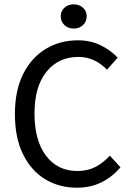

<svg xmlns="http://www.w3.org/2000/svg" viewBox="-20 -854 607 886"><path d="M335.4 12.2Q252.9 12.2 188.2 -27.1Q123.5 -66.4 86.2 -142.3Q48.8 -218.3 48.8 -327.6Q48.8 -436 86.7 -512Q124.5 -587.9 190.4 -627.9Q256.3 -668 340.3 -668Q399.4 -668 446.5 -644Q493.7 -620.1 522.9 -587.9L473.6 -532.2Q447.8 -559.6 414.8 -575.4Q381.8 -591.3 341.3 -591.3Q249.5 -591.3 194.3 -522.7Q139.2 -454.1 139.2 -330.6Q139.2 -205.6 192.4 -135.3Q245.6 -64.9 337.4 -64.9Q383.8 -64.9 419.7 -83.3Q455.6 -101.6 486.8 -135.7L536.1 -82Q497.6 -37.1 447.8 -12.5Q397.9 12.2 335.4 12.2ZM320.3 -722.2Q294.9 -722.2 277.6 -738Q260.3 -753.9 260.3 -778.8Q260.3 -803.2 277.6 -818.6Q294.9 -834 320.3 -834Q345.7 -834 362.8 -818.6Q379.9 -803.2 379.9 -778.8Q379.9 -753.9 362.8 -738Q345.7 -722.2 320.3 -722.2Z"/></svg>

Font: Varta Light Medium
Style: Regular
Weight: 500
Version: Version 1.004